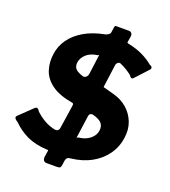

<svg xmlns="http://www.w3.org/2000/svg" viewBox="-157 -919 984 1109"><g transform="rotate(20 335.0 -364.5)"><path d="M631 -215Q623 -156 589.5 -109.5Q556 -63 503 -34Q450 -5 380 3Q365 4 359 10Q353 16 351 26L347 55Q345 68 340 72Q335 76 320 76H259Q245 76 239.5 67.5Q234 59 235 47L240 14Q242 4 241 3Q240 2 233 2Q160 -2 110 -25.5Q60 -49 20 -89Q6 -97 1 -105.5Q-4 -114 4 -122L84 -199Q94 -208 101.5 -203.5Q109 -199 114 -189Q138 -166 168.5 -148Q199 -130 237 -122Q249 -121 255.5 -126.5Q262 -132 263 -139L285 -285Q286 -294 285.5 -296.5Q285 -299 280 -302Q196 -316 149.5 -349.5Q103 -383 87.5 -430Q72 -477 80 -531Q87 -581 116.5 -622.5Q146 -664 197 -694Q248 -724 319 -738Q328 -739 339 -746Q350 -753 351 -761L356 -795Q358 -803 360 -804Q362 -805 367 -805H444Q454 -805 460 -798Q466 -791 465 -779L459 -742Q458 -738 460 -737Q462 -736 466 -734Q517 -724 556.5 -705Q596 -686 625 -661Q635 -659 638.5 -651Q642 -643 634 -635L563 -558Q555 -550 549 -553Q543 -556 535 -568Q521 -579 501.5 -591Q482 -603 460 -612Q451 -613 444.5 -606.5Q438 -600 437 -595L418 -455Q417 -449 418 -449Q419 -449 426 -447L485 -431Q534 -418 569.5 -387Q605 -356 622 -312Q639 -268 631 -215ZM329 -607Q331 -615 329.5 -614.5Q328 -614 323 -611Q279 -605 254.5 -582.5Q230 -560 226 -532Q224 -516 229 -503.5Q234 -491 247.5 -482.5Q261 -474 283 -467Q296 -465 304 -473Q312 -481 314 -493ZM371 -124Q370 -120 373 -122Q376 -124 380 -126Q423 -130 450.5 -153Q478 -176 481 -205Q485 -232 470 -250Q455 -268 412 -279Q393 -280 390 -261L371 -124Z"/></g></svg>

Font: Libre Franklin Thin ExtraBold
Style: Italic
Weight: 800
Italic angle: -8°
Version: Version 2.000